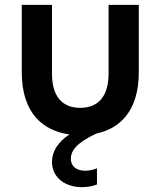

<svg xmlns="http://www.w3.org/2000/svg" viewBox="-20 -552 663 794"><path d="M195 117C195 185 253 222 318 222C339 222 360 219 381 211V144C364 151 347 154 332 154C298 154 273 137 273 105C273 70 298 38 379 0C474 -20 554 -91 554 -254V-532H429V-248C429 -152 385 -106 312 -106C239 -106 195 -151 195 -248V-532H70V-254C70 -79 162 -11 267 4C217 37 195 77 195 117Z"/></svg>

Font: Chess Sans SemiBold
Style: Regular
Weight: 600
Designer: Wolf Bōese
Foundry: Wolf Bōese
Version: Version 7.223;Glyphs 3.3 (3306)